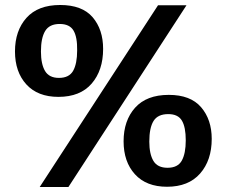

<svg xmlns="http://www.w3.org/2000/svg" viewBox="-20 -736 908 769"><path d="M139 13 613 -715H727L254 13ZM214 -348Q131 -348 85.5 -398Q40 -448 40 -530Q40 -613 86 -664.5Q132 -716 221 -716Q309 -716 351 -667Q393 -618 393 -540Q393 -454 347 -401Q301 -348 214 -348ZM216 -424Q257 -424 273 -452.5Q289 -481 289 -534Q290 -587 274.5 -613.5Q259 -640 219 -640Q178 -640 161 -612Q144 -584 144 -530Q144 -479 160.5 -451.5Q177 -424 216 -424ZM649 12Q566 12 520.5 -38Q475 -88 475 -170Q475 -253 521 -304.5Q567 -356 656 -356Q743 -356 785.5 -306.5Q828 -257 828 -180Q828 -94 781.5 -41Q735 12 649 12ZM651 -64Q692 -64 708 -92.5Q724 -121 724 -174Q724 -227 708.5 -253Q693 -279 654 -279Q612 -279 595 -251.5Q578 -224 578 -169Q578 -119 594.5 -91.5Q611 -64 651 -64Z"/></svg>

Font: Bitter Thin
Style: Bold
Weight: 700
Version: Version 3.021